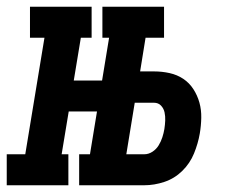

<svg xmlns="http://www.w3.org/2000/svg" viewBox="-62 -550 682 570"><path d="M242 -438V-530H425V-438ZM-42 0V-92H13L70 -438H27V-530H210V-438H178L157 -311H295L280 -219H142L121 -92H141V0ZM173 0V-92H356V0ZM190 0 277 -530H385L354 -338H395Q419 -338 441.5 -333Q464 -328 482 -316Q500 -304 512 -285.5Q524 -267 530 -245.5Q536 -224 535.5 -200Q535 -176 531 -153Q526 -124 514 -94.5Q502 -65 479 -42.5Q456 -20 426 -10Q396 0 366 0ZM313 -92H366Q379 -92 390.5 -99.5Q402 -107 409 -118.5Q416 -130 420 -142.5Q424 -155 426 -167Q428 -180 428.5 -192.5Q429 -205 426.5 -216.5Q424 -228 416 -236.5Q408 -245 395 -245H338Z"/></svg>

Font: Iosevka Slab SmBdExObl
Style: Regular
Weight: 600
Width: 7
Italic angle: -9°
Monospace: yes
Designer: Belleve Invis
Foundry: Belleve Invis
Version: Version 11.1.0; ttfautohint (v1.8.3)